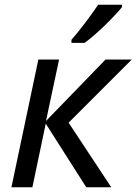

<svg xmlns="http://www.w3.org/2000/svg" viewBox="-20 -786 573 806"><path d="M116 0 172 -267 342 0H447L268 -271L533 -536H423L173 -278L228 -536H141L28 0ZM335 -606C385 -641 465 -722 492 -756V-766H392C363 -723 314 -657 280 -619V-606Z"/></svg>

Font: BC Sans
Style: Italic
Weight: 400
Italic angle: -12°
Designer: Monotype Design Team
Designer: Province of B.C.
Foundry: Monotype Imaging Inc.
Version: Version 2.000;GOOG;noto-source:20170915:90ef993387c0